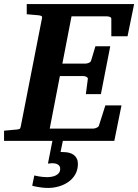

<svg xmlns="http://www.w3.org/2000/svg" viewBox="-35 -691 678 942"><path d="M347.2 112.8Q347.2 142.1 334.5 164.3Q321.8 186.5 301 201.2Q280.3 215.8 254.4 223.4Q228.5 231 202.1 231Q186.5 231 172.4 229.5Q158.2 228 147 225.6Q134.3 223.6 123 220.2L133.3 169.9Q144 172.4 154.8 174.3Q164.1 175.8 174.8 177Q185.5 178.2 195.3 178.2Q205.1 178.2 216.3 176.5Q227.5 174.8 237.3 170.4Q247.1 166 253.7 158Q260.3 149.9 260.3 137.2Q260.3 123 249.3 116.5Q238.3 109.9 223.1 109.9Q220.7 109.9 216.8 110.1Q212.9 110.4 209 110.8L200.2 111.8L222.2 0H-15.1V-49.8Q-3.9 -50.8 7.1 -51.8Q18.1 -52.7 26.4 -53.7Q36.1 -54.7 44.9 -55.2Q56.2 -56.2 60.8 -58.6Q65.4 -61 66.9 -70.8L170.9 -601.1Q173.3 -609.9 168 -612.5Q162.6 -615.2 152.8 -616.2Q144 -616.7 134.8 -617.7Q126.5 -618.7 116.2 -619.4Q106 -620.1 96.2 -621.1V-670.9H623L590.8 -513.2H511.2V-598.1Q511.2 -605.5 503.7 -608.2Q496.1 -610.8 487.8 -610.8H315.9L271 -378.9H383.8Q391.6 -378.9 400.6 -382.6Q409.7 -386.2 412.1 -394L433.1 -463.9H505.9L460 -229H386.2L396 -304.2Q396.5 -307.1 394.5 -309.6Q392.6 -312 389.2 -314Q385.7 -315.9 381.6 -316.9Q377.4 -317.9 374 -317.9H258.8L209 -60.1H421.9Q429.7 -60.1 438.7 -64Q447.8 -67.9 450.2 -74.2L481.9 -173.8H561L525.9 0H273.4L262.2 54.2Q263.7 54.7 265.6 54.7Q268.1 55.2 276.4 55.2Q291.5 55.2 304.4 58.6Q317.4 62 326.9 69.1Q336.4 76.2 341.8 87.2Q347.2 98.1 347.2 112.8Z"/></svg>

Font: Charis SIL Am
Style: Bold Italic
Weight: 700
Italic angle: -11°
Foundry: SIL International
Version: Version 5.000